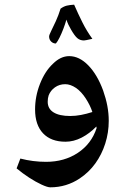

<svg xmlns="http://www.w3.org/2000/svg" viewBox="-20 -741 537 821"><path d="M195 60Q183 60 158 48.5Q133 37 104.5 18.5Q76 0 51 -21L67 -63Q94 -56 121.5 -52.5Q149 -49 177 -49Q255 -49 313 -87.5Q371 -126 393 -193L392 -200Q363 -170 329 -152.5Q295 -135 260 -135Q198 -135 164 -171Q130 -207 130 -273Q130 -329 151 -382.5Q172 -436 206 -468Q239 -501 276 -501Q319 -501 357.5 -461.5Q396 -422 421 -354Q433 -320 439 -288Q445 -256 445 -224Q445 -174 430 -127Q415 -80 387.5 -42Q360 -4 321 22Q264 60 195 60ZM280 -245Q303 -245 326.5 -249.5Q350 -254 375 -262Q366 -290 347 -319.5Q328 -349 305 -365Q281 -381 259 -381Q234 -381 215 -367.5Q196 -354 188 -333Q184 -321 184 -306Q184 -276 209 -260.5Q234 -245 280 -245ZM219 -555Q207 -555 198.5 -563.5Q190 -572 190 -585Q190 -591 198.5 -608Q207 -625 218.5 -650Q230 -675 239 -704Q253 -714 266 -717Q279 -720 297 -721Q314 -682 332.5 -645Q351 -608 375 -575Q356 -571 349.5 -569.5Q343 -568 339 -568Q322 -568 310.5 -578Q299 -588 284 -614Q278 -624 273 -634.5Q268 -645 264 -657Q259 -639 251 -618Q243 -597 234.5 -580Q226 -563 219 -555Z"/></svg>

Font: Noto Naskh Arabic UI
Style: Regular
Weight: 400
Designer: Monotype Design Team, David Williams, Mohamad Dakak and Nizar Qandah
Foundry: Monotype Imaging Inc.
Version: Version 2.014